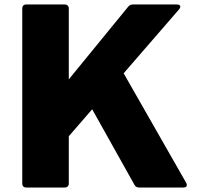

<svg xmlns="http://www.w3.org/2000/svg" viewBox="-20 -792 875 854"><path d="M96 42H268C279 42 286 35 286 24V-186L390 -306L578 30C582 38 589 42 598 42H796C806 42 811 38 811 31C811 28 810 25 808 21L530 -466L777 -751C780 -755 782 -759 782 -762C782 -768 777 -772 767 -772H571C562 -772 556 -769 550 -762L286 -439V-754C286 -765 279 -772 268 -772H96C85 -772 79 -765 79 -754V24C79 35 85 42 96 42Z"/></svg>

Font: LINE Seed JP App_OTF ExtraBold
Style: Regular
Weight: 800
Designer: LINE & Fontrix & Fontworks
Version: Version 1.013